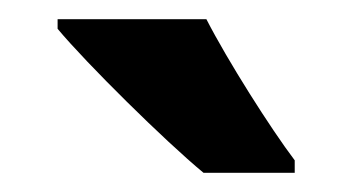

<svg xmlns="http://www.w3.org/2000/svg" viewBox="-20 -786 367 200"><path d="M195 -766H40V-756C70 -720 152 -639 192 -606H287V-619C262 -652 217 -723 195 -766Z"/></svg>

Font: Noto Sans Lao Looped Condensed
Style: Bold
Weight: 700
Width: 3
Designer: Mark Frömberg, Ben Mitchell
Foundry: The Fontpad Ltd
Version: Version 1.002